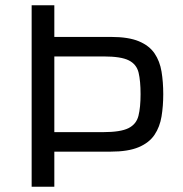

<svg xmlns="http://www.w3.org/2000/svg" viewBox="-20 -708 692 728"><path d="M100 0V-688H186V-568H401Q467 -568 506.5 -551.5Q546 -535 566 -505.5Q586 -476 592.5 -436.5Q599 -397 599 -351Q599 -306 592.5 -266.5Q586 -227 566 -197Q546 -167 506 -150Q466 -133 399 -133H186V0ZM186 -207H371Q437 -207 467 -222Q497 -237 505 -269Q513 -301 513 -351Q513 -401 505.5 -432.5Q498 -464 468.5 -479Q439 -494 373 -494H186Z"/></svg>

Font: Saira
Style: Regular
Weight: 400
Designer: Hector Gatti with collaboration of the Omnibus-Type team
Foundry: Omnibus-Type
Version: Version 1.100; ttfautohint (v1.8.3)